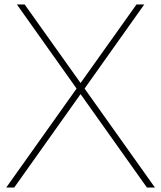

<svg xmlns="http://www.w3.org/2000/svg" viewBox="-20 -845 726 865"><path d="M56 -825H91L343 -471L595 -825H630L361 -446L678 0H642L343 -421L44 0H8L325 -446Z"/></svg>

Font: Spartan MB
Style: Regular
Weight: 250
Designer: Matt Bailey
Foundry: Matt Bailey
Version: Version 1.000